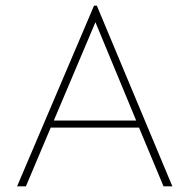

<svg xmlns="http://www.w3.org/2000/svg" viewBox="-20 -654 665 674"><path d="M554 0H585L320 -634H310L40 0H71L158 -206H468ZM315 -576 458 -231H169Z"/></svg>

Font: Inconsolata Expanded ExtraLight
Style: Regular
Weight: 200
Width: 7
Monospace: yes
Designer: Raph Levien, Cyreal, Brenton Simpson
Foundry: Raph Levien, Cyreal, Google
Version: Version 3.100